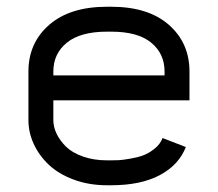

<svg xmlns="http://www.w3.org/2000/svg" viewBox="-20 -532 640 564"><path d="M136.7 -237.3V-179.2Q136.7 -159.2 146.2 -139.2Q155.8 -119.1 173.8 -101.3Q191.9 -83.5 223.4 -72.3Q254.9 -61 294.4 -61H306.6Q317.9 -61 328.6 -61.5Q339.4 -62 361.3 -65.7Q383.3 -69.3 400.1 -75.4Q417 -81.5 433.8 -95Q450.7 -108.4 457.5 -126.5L525.9 -100.1Q505.4 -47.4 449.5 -17.6Q393.6 12.2 306.6 12.2H294.4Q241.2 12.2 196.5 -4.4Q151.9 -21 123.3 -48.1Q94.7 -75.2 79.1 -109.1Q63.5 -143.1 63.5 -179.2V-321.8Q63.5 -405.8 124.5 -459Q185.5 -512.2 294.4 -512.2H306.6Q415.5 -512.2 476.1 -459Q536.6 -405.8 536.6 -321.8V-237.3ZM463.4 -310.5V-321.8Q463.4 -374.5 424.1 -406.7Q384.8 -439 306.6 -439H294.4Q216.3 -439 176.5 -406.7Q136.7 -374.5 136.7 -321.8V-310.5Z"/></svg>

Font: Anka/Coder
Style: Regular
Weight: 400
Monospace: yes
Version: Version 001.100